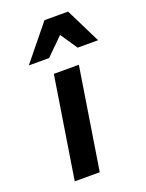

<svg xmlns="http://www.w3.org/2000/svg" viewBox="-144 -837 692 909"><g transform="rotate(-20 201.5 -383.0)"><path d="M71 0H197L278.1 -512H152.1ZM300.4 -590H403.4L316.3 -766H197.3L54.4 -590H156.4L242.9 -675Z"/></g></svg>

Font: Fog Sans
Style: It
Weight: 700
Foundry: Intel Corporation
Version: Version 1.00